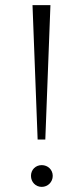

<svg xmlns="http://www.w3.org/2000/svg" viewBox="-20 -770 322 750"><path d="M107 -750 127 -225H157L177 -750ZM101 -83C101 -59 119 -40 143 -40C167 -40 186 -59 186 -83C186 -107 167 -125 143 -125C119 -125 101 -107 101 -83Z"/></svg>

Font: Italiana
Style: Regular
Weight: 400
Designer: Santiago Orozco
Foundry: Santiago Orozco
Version: Version 1.000;PS 001.001;hotconv 1.0.56